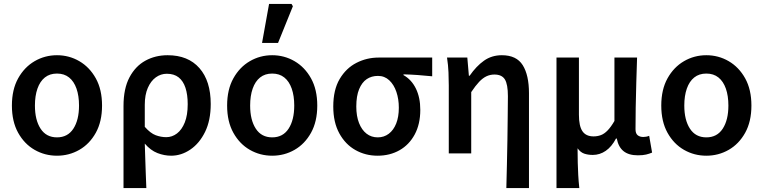

<svg xmlns="http://www.w3.org/2000/svg" viewBox="-20 -786 3912 984"><path d="M272 12Q210 12 157.5 -18Q105 -48 73 -105.5Q41 -163 41 -245Q41 -327 73 -384.5Q105 -442 157.5 -472.5Q210 -503 272 -503Q334 -503 386.5 -472.5Q439 -442 471 -384.5Q503 -327 503 -245Q503 -163 471 -105.5Q439 -48 386.5 -18Q334 12 272 12ZM272 -82Q327 -82 356 -126.5Q385 -171 385 -245Q385 -295 372 -332Q359 -369 334 -389Q309 -409 272 -409Q235 -409 210 -389Q185 -369 172 -332Q159 -295 159 -245Q159 -171 188 -126.5Q217 -82 272 -82Z M613 178V-243Q613 -332 643.5 -389.5Q674 -447 725 -475Q776 -503 839 -503Q944 -503 1002 -437Q1060 -371 1060 -253Q1060 -169 1031 -110Q1002 -51 955.5 -19.5Q909 12 857 12Q822 12 787 -1.5Q752 -15 722 -50Q723 -9 724.5 28Q726 65 727 101.5Q728 138 730 178ZM832 -83Q862 -83 887 -102Q912 -121 927 -158.5Q942 -196 942 -252Q942 -301 930.5 -336Q919 -371 895.5 -389.5Q872 -408 835 -408Q804 -408 778.5 -389.5Q753 -371 737.5 -335.5Q722 -300 722 -249V-136Q751 -103 778 -93Q805 -83 832 -83Z M1375 12Q1313 12 1260.5 -18Q1208 -48 1176 -105.5Q1144 -163 1144 -245Q1144 -327 1176 -384.5Q1208 -442 1260.5 -472.5Q1313 -503 1375 -503Q1437 -503 1489.5 -472.5Q1542 -442 1574 -384.5Q1606 -327 1606 -245Q1606 -163 1574 -105.5Q1542 -48 1489.5 -18Q1437 12 1375 12ZM1375 -82Q1430 -82 1459 -126.5Q1488 -171 1488 -245Q1488 -295 1475 -332Q1462 -369 1437 -389Q1412 -409 1375 -409Q1338 -409 1313 -389Q1288 -369 1275 -332Q1262 -295 1262 -245Q1262 -171 1291 -126.5Q1320 -82 1375 -82ZM1323 -566 1359 -766H1474L1481 -754L1405 -566Z M1915 12Q1853 12 1801.5 -17Q1750 -46 1719 -102.5Q1688 -159 1688 -240Q1688 -326 1721 -381.5Q1754 -437 1807 -464Q1860 -491 1920 -491H2195V-395Q2154 -399 2120.5 -401.5Q2087 -404 2048 -405V-401Q2089 -378 2111.5 -332Q2134 -286 2134 -223Q2134 -150 2105.5 -97Q2077 -44 2027.5 -16Q1978 12 1915 12ZM1916 -82Q1948 -82 1972.5 -100.5Q1997 -119 2010.5 -153Q2024 -187 2024 -234Q2024 -278 2011.5 -315Q1999 -352 1975 -374.5Q1951 -397 1917 -397Q1884 -397 1859.5 -380.5Q1835 -364 1820.5 -329Q1806 -294 1806 -240Q1806 -191 1820 -155.5Q1834 -120 1858.5 -101Q1883 -82 1916 -82Z M2575 178Q2576 119 2578 56Q2580 -7 2580.5 -69Q2581 -131 2582 -188.5Q2583 -246 2583 -293Q2583 -354 2567.5 -379Q2552 -404 2514 -404Q2492 -404 2473 -395Q2454 -386 2435.5 -366.5Q2417 -347 2395 -314V0H2280V-348Q2280 -378 2278.5 -415Q2277 -452 2271 -491H2375L2383 -398H2387Q2421 -447 2460.5 -475Q2500 -503 2552 -503Q2627 -503 2659 -452Q2691 -401 2691 -308V178Z M2832 178V-491H2947V-198Q2947 -140 2965 -113.5Q2983 -87 3022 -87Q3042 -87 3059.5 -93.5Q3077 -100 3094 -117.5Q3111 -135 3129 -166V-491H3245Q3243 -429 3241 -363Q3239 -297 3238 -235.5Q3237 -174 3237 -124Q3237 -102 3248 -93Q3259 -84 3277 -84Q3284 -84 3292 -85.5Q3300 -87 3307 -90L3322 -4Q3308 2 3291.5 6Q3275 10 3249 10Q3202 10 3175.5 -11.5Q3149 -33 3141 -76H3137Q3115 -34 3084.5 -13Q3054 8 3018 8Q2994 8 2974.5 1.5Q2955 -5 2940 -26Q2940 16 2941 48.5Q2942 81 2943.5 111Q2945 141 2949 178Z M3600 12Q3538 12 3485.5 -18Q3433 -48 3401 -105.5Q3369 -163 3369 -245Q3369 -327 3401 -384.5Q3433 -442 3485.5 -472.5Q3538 -503 3600 -503Q3662 -503 3714.5 -472.5Q3767 -442 3799 -384.5Q3831 -327 3831 -245Q3831 -163 3799 -105.5Q3767 -48 3714.5 -18Q3662 12 3600 12ZM3600 -82Q3655 -82 3684 -126.5Q3713 -171 3713 -245Q3713 -295 3700 -332Q3687 -369 3662 -389Q3637 -409 3600 -409Q3563 -409 3538 -389Q3513 -369 3500 -332Q3487 -295 3487 -245Q3487 -171 3516 -126.5Q3545 -82 3600 -82Z"/></svg>

Font: Source Sans 3 SemiBold
Style: Regular
Weight: 600
Designer: Paul D. Hunt
Foundry: Adobe
Version: Version 3.046;hotconv 1.0.118;makeotfexe 2.5.65603